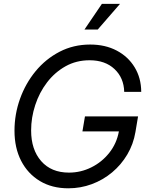

<svg xmlns="http://www.w3.org/2000/svg" viewBox="-20 -972 770 1003"><path d="M336.9 11.7Q251.5 11.7 188.2 -26.4Q125 -64.5 90.3 -132.1Q55.7 -199.7 55.7 -289.1Q55.7 -375 84.5 -455.6Q113.3 -536.1 166 -600.1Q218.8 -664.1 291.3 -701.7Q363.8 -739.3 451.2 -739.3Q529.8 -739.3 589.6 -707.8Q649.4 -676.3 683.3 -620.6Q717.3 -564.9 717.8 -492.2H628.9Q627 -565.4 578.1 -611.3Q529.3 -657.2 447.8 -657.2Q378.4 -657.2 322.3 -625.7Q266.1 -594.2 225.8 -541.5Q185.5 -488.8 164.1 -423.3Q142.6 -357.9 142.6 -290.5Q142.6 -190.4 195.1 -130.4Q247.6 -70.3 340.3 -70.3Q401.9 -70.3 457 -97.7Q512.2 -125 550.8 -173.6Q589.4 -222.2 601.1 -285.6H410.6L423.8 -363.8H701.2L687.5 -282.2Q676.8 -218.8 645 -165Q613.3 -111.3 565.7 -71.5Q518.1 -31.7 459.5 -10Q400.9 11.7 336.9 11.7ZM421.4 -817.9 512.2 -951.7H606.9L490.7 -817.9Z"/></svg>

Font: Inter Display
Style: Italic
Weight: 400
Italic angle: -9.39999°
Designer: Rasmus Andersson
Foundry: rsms
Version: Version 4.000;git-a52131595